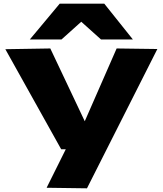

<svg xmlns="http://www.w3.org/2000/svg" viewBox="-20 -810 884 1042"><path d="M233 209 337 0H312L9 -543L253 -547L440 -152L613 -547L834 -544L452 212ZM142 -596 304 -790H546L701 -596H528L421 -692L314 -596Z"/></svg>

Font: Georama ExtraExtended
Style: Bold
Weight: 700
Width: 8
Designer: Jean-Baptiste Levee
Foundry: Production Type
Version: Version 1.000